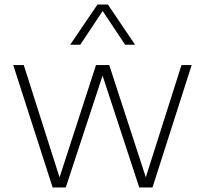

<svg xmlns="http://www.w3.org/2000/svg" viewBox="-20 -828 905 848"><path d="M781.5 -540.5H826.5L653.5 0H595L433 -494L270.5 0H212.5L38.5 -540.5H85L243 -44.5L404 -540.5H462.5L624 -45ZM576.5 -630.5H532.5L433.5 -779.5L334.5 -630.5H290L410.5 -808H456.5Z"/></svg>

Font: Encode Sans Semi Expanded ExLight
Style: Regular
Weight: 275
Width: 6
Designer: Multiple Designers
Foundry: Impallari Type
Version: Version 2.000